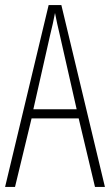

<svg xmlns="http://www.w3.org/2000/svg" viewBox="-20 -734 432 754"><path d="M353 0 289 -269H104L39 0H0L171 -714H221L392 0ZM215 -596Q209 -622 204.5 -641.5Q200 -661 196 -683Q192 -661 187.5 -641.5Q183 -622 177 -597L111 -305H281Z"/></svg>

Font: Noto Sans Gujarati ExtraCondensed ExtraLight
Style: Regular
Weight: 200
Width: 2
Designer: Jelle Bosma - Monotype Design Team, Universal Thirst
Foundry: Monotype Imaging Inc.
Version: Version 2.106; ttfautohint (v1.8.4.7-5d5b)